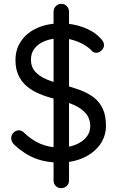

<svg xmlns="http://www.w3.org/2000/svg" viewBox="-20 -831 614 993"><path d="M292 10Q218 10 162 -12Q106 -34 54 -82Q47 -89 42.5 -97.5Q38 -106 38 -116Q38 -132 49.5 -144.5Q61 -157 78 -157Q92 -157 103 -146Q142 -108 187.5 -88Q233 -68 290 -68Q334 -68 369.5 -82Q405 -96 426 -121Q447 -146 447 -179Q446 -219 423.5 -245Q401 -271 361.5 -288.5Q322 -306 270 -318Q224 -329 185.5 -345Q147 -361 119 -384.5Q91 -408 75.5 -441.5Q60 -475 60 -520Q60 -577 90 -620Q120 -663 173 -686.5Q226 -710 295 -710Q356 -710 410.5 -690Q465 -670 498 -635Q518 -616 518 -598Q518 -583 505.5 -570.5Q493 -558 477 -558Q466 -558 457 -566Q440 -585 414 -600Q388 -615 357 -624Q326 -633 295 -633Q249 -633 214 -619.5Q179 -606 159.5 -581.5Q140 -557 140 -523Q140 -485 162 -460.5Q184 -436 221 -420.5Q258 -405 303 -393Q352 -381 393.5 -365.5Q435 -350 465 -327Q495 -304 511.5 -268.5Q528 -233 528 -181Q528 -126 497 -83Q466 -40 412.5 -15.5Q359 9 292 10ZM337 102Q337 119 325.5 130.5Q314 142 296 142Q279 142 268 130.5Q257 119 257 102V-770Q257 -787 268.5 -799Q280 -811 297 -811Q315 -811 326 -799Q337 -787 337 -770Z"/></svg>

Font: Quicksand Light Medium
Style: Regular
Weight: 500
Version: Version 3.006